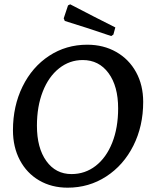

<svg xmlns="http://www.w3.org/2000/svg" viewBox="-20 -857 697 889"><path d="M40 -254Q40 -366 84.5 -456.5Q129 -547 207.5 -598.5Q286 -650 384 -650Q459 -650 518 -616.5Q577 -583 610 -523Q643 -463 643 -385Q643 -273 597.5 -182.5Q552 -92 472 -40Q392 12 293 12Q219 12 161.5 -21.5Q104 -55 72 -115.5Q40 -176 40 -254ZM527 -355Q527 -458 482.5 -518.5Q438 -579 363 -579Q302 -579 253.5 -540.5Q205 -502 178 -433Q151 -364 151 -275Q151 -172 194.5 -111.5Q238 -51 311 -51Q374 -51 423 -89Q472 -127 499.5 -196Q527 -265 527 -355ZM295 -832 305 -837Q420 -777 514 -730L505 -697L495 -690Q391 -726 280 -760L275 -772Z"/></svg>

Font: Alegreya Medium
Style: Italic
Weight: 500
Italic angle: -7°
Designer: Juan Pablo del Peral
Foundry: Huerta Tipografica
Version: Version 2.008; ttfautohint (v1.8)